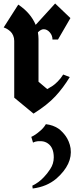

<svg xmlns="http://www.w3.org/2000/svg" viewBox="-20 -640 440 1093"><path d="M158.2 139.2Q181.2 128.9 205.1 107.9Q227.1 90.8 241.2 66.9Q282.2 71.8 312 91.8Q314.9 93.3 320.3 97.7Q325.7 102.1 335.7 112.5Q345.7 123 354.5 135.3Q363.3 147.5 371.1 166Q378.9 184.6 381.8 204.1Q394.5 294.4 300.8 377Q245.6 423.3 166 433.1Q166 430.7 165 425Q164.1 419.4 164.1 417Q201.7 398.9 230 368.2Q241.7 355.5 248.5 346.9Q255.4 338.4 265.6 323Q275.9 307.6 281 290.8Q286.1 273.9 286.1 255.9Q286.1 200.2 252.9 176.8Q236.3 165 215.3 163.8Q194.3 162.6 183.1 166Q171.9 169.4 168 171.9Q158.7 140.6 158.2 139.2ZM1 -483.9 84 -613.8Q154.8 -566.4 183.1 -498.5L293.9 -620.1L380.9 -537.1L310.1 -415H278.8Q278.8 -438 263.4 -455.8Q248 -473.6 228.5 -473.6Q213.4 -473.6 195.8 -456.1Q199.2 -434.6 199.2 -418V-174.8L249 -132.8Q270 -145 280.5 -151.9Q291 -158.7 308.3 -175.8Q325.7 -192.9 339.8 -215.8L377 -201.2Q340.8 -141.1 295.2 -91.8Q249.5 -42.5 170.9 6.8L61 -84V-407.2Q61 -423.8 54.9 -438Q48.8 -452.1 40 -460.2Q31.2 -468.3 22.2 -473.9Q13.2 -479.5 6.8 -481.4Z"/></svg>

Font: KJV1611
Style: Regular
Weight: 400
Version: Version 3.6.1